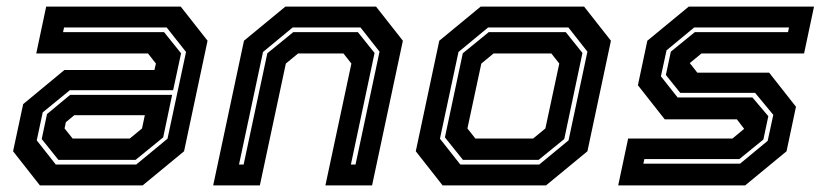

<svg xmlns="http://www.w3.org/2000/svg" viewBox="-20 -560 2486 580"><path d="M100.5 0 19.5 -103 50 -245.5 174.5 -348.5H446.5L451 -368L427 -398.5H89.5L119.5 -540H526L607 -437L536 -103L411 0ZM156.5 -77 106 -140 122 -215.5 192 -273.5H500L473 -145L389.5 -77ZM148.5 -63H391.5L486 -141L542 -403L483.5 -477H173.5L170.5 -463H475.5L527 -399L503 -287.5H191L109 -220.5L91 -136ZM199.5 -141.5H372L409 -172L417.5 -212H204.5L179 -191L175 -172Z M624 0 717 -437 842 -540H1116L1197 -437L1104 0H963L1041.5 -368L1017.5 -398.5H880.5L843.5 -368L765 0ZM702 -63H716L787.5 -399L866 -463H1061L1111.5 -400L1040 -63H1054L1126.5 -404L1069 -477H864L774.5 -403Z M1317 0 1236 -103 1307 -437 1432 -540H1744.5L1825.5 -437L1754.5 -103L1629.5 0ZM1370.5 -63H1609L1697.5 -136L1754.5 -404L1697 -477H1454.5L1365 -403L1309 -141ZM1378.5 -77 1324 -145 1378 -399 1456.5 -463H1689L1739.5 -400L1684.5 -140L1607 -77ZM1416 -141.5H1590.5L1627.5 -172L1669.5 -368L1645.5 -398.5H1471L1434 -368L1392 -172Z M1847.5 0 1877.5 -141.5H2192.5L2229.5 -172L2229 -169.5L2206 -199.5H1988L1907 -302.5L1935.5 -437L2060.5 -540H2439L2409 -398.5H2099L2062 -368L2062.5 -371L2086.5 -340.5H2303.5L2384.5 -237.5L2356 -103L2231 0ZM1923.5 -65.5H2215.5L2299 -134.5L2316 -213L2261 -279.5H2035L1991.5 -333.5L2006.5 -404L2079 -463H2360.5L2363.5 -477H2077L1993.5 -408L1976.5 -329.5L2027 -265.5H2253L2301 -209L2286 -138.5L2213.5 -79.5H1926.5Z"/></svg>

Font: Tourney
Style: Bold Italic
Weight: 700
Italic angle: -12°
Version: Version 1.015